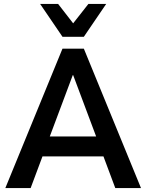

<svg xmlns="http://www.w3.org/2000/svg" viewBox="-20 -951 740 971"><path d="M7 0 296 -705H404L693 0H563L489 -198L540 -160H159L209 -198L135 0ZM348 -571 221 -232 200 -261H498L477 -232L350 -571ZM296 -765 183 -931H274L350 -833L427 -931H517L404 -765Z"/></svg>

Font: Nunito Sans 10pt SemiCondensed
Style: Bold
Weight: 700
Width: 4
Designer: Vernon Adams
Foundry: Vernon Adams
Version: Version 3.101;gftools[0.9.27]